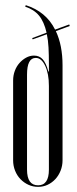

<svg xmlns="http://www.w3.org/2000/svg" viewBox="-20 -719 299 746"><path d="M80 -699Q159 -674 194 -604L249 -624L251 -618L197 -598Q223 -543 223 -465V-96Q223 -75 215.5 -56Q208 -37 195 -23Q182 -9 165 -1Q148 7 128 7Q108 7 90.5 -1Q73 -9 59.5 -23Q46 -37 38.5 -56Q31 -75 31 -96V-406Q31 -426 37.5 -443.5Q44 -461 55.5 -474Q67 -487 81.5 -495Q96 -503 112 -503Q133 -503 146 -488.5Q159 -474 168 -441H170V-471Q170 -506 168.5 -534.5Q167 -563 162 -586L107 -566L105 -571L161 -592Q151 -635 131.5 -658.5Q112 -682 78 -693ZM119 -494Q85 -494 85 -429V-60Q85 1 128 1Q170 1 170 -60V-385Q170 -433 155.5 -463.5Q141 -494 119 -494Z"/></svg>

Font: Moniqa Cond Display
Style: Regular
Weight: 400
Width: 3
Designer: Rajesh Rajput
Foundry: Rajesh Rajput
Version: Version 1.000